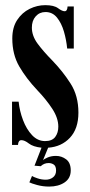

<svg xmlns="http://www.w3.org/2000/svg" viewBox="-20 -548 341 726"><path d="M166 157.5Q142 157.5 120.2 151.5Q98.5 145.5 91 141.5L101 117.5Q106 121 121.5 126.2Q137 131.5 153 131.5Q169 131.5 180.5 122.5Q192 113.5 192 97Q192 80 183.2 74.2Q174.5 68.5 164 68.5Q146.5 68.5 134 80.5L110.5 78.5L137 10.5Q105 7 89 -5.5Q73 -18 61 -18Q49 -18 48 0H25.5V-163.5H50.5Q54 -128.5 67 -94Q80 -59.5 101.2 -37Q122.5 -14.5 150.5 -14.5Q177 -14.5 188.8 -30.2Q200.5 -46 200.5 -69Q200.5 -101.5 177.8 -136.5Q155 -171.5 121 -207Q79 -251.5 52.8 -296.8Q26.5 -342 26.5 -402.5Q26.5 -444.5 45 -472.5Q63.5 -500.5 92 -514.5Q120.5 -528.5 151 -528.5Q184 -528.5 199.5 -517Q215 -505.5 224.5 -505.5Q234.5 -505.5 235.5 -523.5H259V-364.5H234Q231 -396.5 221.8 -428.5Q212.5 -460.5 195.5 -481.5Q178.5 -502.5 152 -502.5Q129.5 -502.5 115 -486.2Q100.5 -470 100.5 -443.5Q100.5 -412.5 122.2 -383Q144 -353.5 178 -319Q218 -277.5 247.2 -231.5Q276.5 -185.5 276.5 -122Q276.5 -61.5 244.5 -27.2Q212.5 7 162 10.5L142.5 58Q147 53 160.8 47.2Q174.5 41.5 191.5 41.5Q213 41.5 230.2 54.5Q247.5 67.5 247.5 96.5Q247.5 126 224.2 141.8Q201 157.5 166 157.5Z"/></svg>

Font: Imbue 50pt
Style: Bold
Weight: 700
Designer: Tyler Finck
Foundry: Etcetera Type Company
Version: Version 1.102; ttfautohint (v1.8.3)